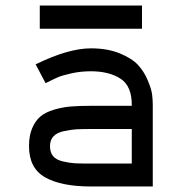

<svg xmlns="http://www.w3.org/2000/svg" viewBox="-20 -675 658 695"><path d="M124 -571V-655H494V-571ZM309 0Q202 0 143.5 -33Q85 -66 85 -146Q85 -184 96.5 -211Q108 -238 126.5 -253.5Q145 -269 175.5 -278Q206 -287 236 -289.5Q266 -292 309 -292H457Q458 -363 416.5 -390Q375 -417 309 -417Q272 -417 238.5 -409.5Q205 -402 190 -395.5Q175 -389 145 -374L109 -442Q227 -500 309 -500Q369 -500 413 -482Q457 -464 479 -440.5Q501 -417 514.5 -385Q528 -353 530.5 -333.5Q533 -314 533 -295V0ZM309 -83H457V-208H309Q276 -208 257.5 -207Q239 -206 212.5 -200.5Q186 -195 173.5 -181.5Q161 -168 161 -146Q161 -123 172.5 -109.5Q184 -96 208.5 -90.5Q233 -85 250 -84Q267 -83 299 -83Q306 -83 309 -83Z"/></svg>

Font: Hermit Light
Style: Regular
Weight: 300
Designer: Pablo Caro
Version: Version 2.000;PS 002.000;hotconv 1.0.88;makeotf.lib2.5.64775